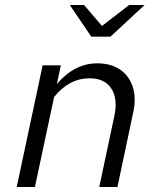

<svg xmlns="http://www.w3.org/2000/svg" viewBox="-20 -750 640 770"><path d="M47 0 151 -488H224L208 -413Q243 -454 283.5 -475Q324 -496 370 -496Q425 -496 461.5 -471Q498 -446 512.5 -401.5Q527 -357 514 -298L451 0H378L439 -287Q453 -355 426 -395.5Q399 -436 340 -436Q257 -436 197 -361L120 0ZM346 -603 260 -730H317L389 -646L498 -730H560L423 -603Z"/></svg>

Font: Red Hat Mono
Style: Italic
Weight: 300
Italic angle: -12°
Monospace: yes
Designer: Pentagram, MCKL
Foundry: Pentagram, MCKL
Version: Version 1.023